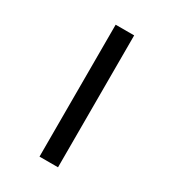

<svg xmlns="http://www.w3.org/2000/svg" viewBox="-212 -877 1023 1132"><g transform="rotate(30 300.0 -311.0)"><path d="M237 138V-760H363V138Z"/></g></svg>

Font: iA Writer Duo V
Style: Regular
Weight: 400
Designer: Mike Abbink, Paul van der Laan, Pieter van Rosmalen, Oliver Reichenstein
Foundry: Information Architects Inc.
Version: Version 2.000